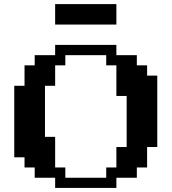

<svg xmlns="http://www.w3.org/2000/svg" viewBox="-20 -920 840 940"><path d="M549.8 -49.8V0H250V-49.8H149.9V-100.1H100.1V-149.9H49.8V-500H100.1V-600.1H149.9V-649.9H250V-700.2H549.8V-649.9H649.9V-600.1H700.2V-549.8H750V-200.2H700.2V-100.1H649.9V-49.8ZM299.8 -49.8H500V-100.1H549.8V-200.2H600.1V-450.2H549.8V-600.1H500V-649.9H299.8V-600.1H250V-500H200.2V-250H250V-100.1H299.8ZM250 -899.9H549.8V-799.8H250Z"/></svg>

Font: Redaction 50
Style: Bold
Weight: 700
Designer: Jeremy Mickel / Forest Young
Foundry: MCKL
Version: Version 2.001;hotconv 1.0.113;makeotfexe 2.5.65598 DEVELOPME